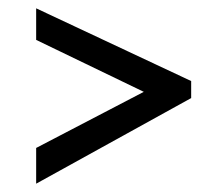

<svg xmlns="http://www.w3.org/2000/svg" viewBox="-20 -526 521 462"><path d="M67 -170 326 -305 67 -430V-506L440 -331V-290L67 -84Z"/></svg>

Font: Actor
Style: Regular
Weight: 400
Designer: Thomas Junold
Foundry: Thomas Junold
Version: Version 1.001